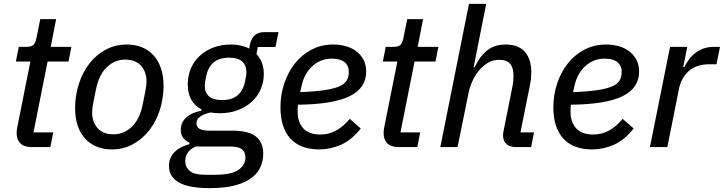

<svg xmlns="http://www.w3.org/2000/svg" viewBox="-20 -760 3740 992"><path d="M146 0Q104 0 85 -19.5Q66 -39 66 -71Q66 -79 67 -88.5Q68 -98 70 -106L137 -442H62L77 -518H115Q144 -518 154 -529Q164 -540 169 -567L188 -661H270L242 -518H349L334 -442H226L153 -76H255L240 0Z M558 12Q516 12 481.5 -1.5Q447 -15 421.5 -42Q396 -69 382 -109Q368 -149 368 -201Q368 -267 387.5 -327Q407 -387 442 -432Q477 -477 526.5 -503.5Q576 -530 635 -530Q677 -530 711.5 -516.5Q746 -503 771.5 -476Q797 -449 811 -409Q825 -369 825 -317Q825 -251 805.5 -191Q786 -131 750.5 -86Q715 -41 666 -14.5Q617 12 558 12ZM567 -66Q620 -66 661 -105Q702 -144 717 -219L732 -294Q734 -305 735.5 -316Q737 -327 737 -338Q737 -389 708.5 -420.5Q680 -452 626 -452Q573 -452 532 -413Q491 -374 476 -299L461 -224Q459 -213 457.5 -202Q456 -191 456 -180Q456 -129 484.5 -97.5Q513 -66 567 -66Z M1340 34Q1340 68 1327 100Q1314 132 1282.5 157Q1251 182 1197.5 197Q1144 212 1064 212Q955 212 904 182.5Q853 153 853 98Q853 56 880 27.5Q907 -1 958 -15L959 -23Q914 -42 914 -89Q914 -127 941.5 -152.5Q969 -178 1020 -188L1021 -195Q950 -231 950 -325Q950 -368 965.5 -405Q981 -442 1010.5 -470Q1040 -498 1081 -514Q1122 -530 1173 -530Q1201 -530 1225 -524.5Q1249 -519 1268 -509L1270 -524Q1276 -557 1294 -575.5Q1312 -594 1345 -594H1419L1403 -517H1312L1305 -481Q1323 -461 1333 -435.5Q1343 -410 1343 -378Q1343 -336 1327 -299Q1311 -262 1281 -234.5Q1251 -207 1209 -191Q1167 -175 1115 -175Q1102 -175 1091 -176Q1080 -177 1068 -179Q1036 -172 1015.5 -158.5Q995 -145 995 -122Q995 -85 1060 -85H1178Q1265 -85 1302.5 -54.5Q1340 -24 1340 34ZM1248 53Q1248 27 1231 12Q1214 -3 1167 -3H991Q937 21 937 73Q937 103 960 123Q983 143 1042 143H1092Q1175 143 1211.5 118Q1248 93 1248 53ZM1127 -243Q1180 -243 1208.5 -268.5Q1237 -294 1246 -339Q1251 -362 1252 -370.5Q1253 -379 1253 -387Q1253 -422 1231.5 -442Q1210 -462 1164 -462Q1111 -462 1082.5 -436.5Q1054 -411 1045 -365Q1040 -342 1039 -333.5Q1038 -325 1038 -317Q1038 -282 1059.5 -262.5Q1081 -243 1127 -243Z M1629 12Q1532 12 1480.5 -44Q1429 -100 1429 -206Q1429 -270 1448.5 -328.5Q1468 -387 1503.5 -432Q1539 -477 1589.5 -503.5Q1640 -530 1702 -530Q1734 -530 1764.5 -522Q1795 -514 1819 -496.5Q1843 -479 1857.5 -452.5Q1872 -426 1872 -390Q1872 -305 1786.5 -263Q1701 -221 1520 -219Q1518 -208 1518 -198Q1518 -188 1518 -180Q1518 -129 1547 -97Q1576 -65 1635 -65Q1681 -65 1718.5 -86.5Q1756 -108 1787 -146L1844 -96Q1796 -36 1741.5 -12Q1687 12 1629 12ZM1694 -457Q1636 -457 1593.5 -418Q1551 -379 1537 -312L1531 -284Q1609 -287 1658 -294.5Q1707 -302 1734.5 -314.5Q1762 -327 1772 -345.5Q1782 -364 1782 -388Q1782 -408 1774.5 -421.5Q1767 -435 1754.5 -443Q1742 -451 1726 -454Q1710 -457 1694 -457Z M2042 0Q2000 0 1981 -19.5Q1962 -39 1962 -71Q1962 -79 1963 -88.5Q1964 -98 1966 -106L2033 -442H1958L1973 -518H2011Q2040 -518 2050 -529Q2060 -540 2065 -567L2084 -661H2166L2138 -518H2245L2230 -442H2122L2049 -76H2151L2136 0Z M2403 -740H2492L2427 -412H2432Q2460 -471 2498 -500.5Q2536 -530 2593 -530Q2659 -530 2692 -492Q2725 -454 2725 -388Q2725 -373 2723.5 -356Q2722 -339 2718 -320L2669 -76H2739L2724 0H2647Q2616 0 2597.5 -15Q2579 -30 2579 -61Q2579 -67 2579.5 -72Q2580 -77 2582 -85L2628 -315Q2631 -330 2632 -345Q2633 -360 2633 -370Q2633 -410 2615.5 -430.5Q2598 -451 2559 -451Q2532 -451 2509.5 -440Q2487 -429 2466 -408Q2442 -384 2425 -349.5Q2408 -315 2402 -285L2344 0H2255Z M3039 12Q2942 12 2890.5 -44Q2839 -100 2839 -206Q2839 -270 2858.5 -328.5Q2878 -387 2913.5 -432Q2949 -477 2999.5 -503.5Q3050 -530 3112 -530Q3144 -530 3174.5 -522Q3205 -514 3229 -496.5Q3253 -479 3267.5 -452.5Q3282 -426 3282 -390Q3282 -305 3196.5 -263Q3111 -221 2930 -219Q2928 -208 2928 -198Q2928 -188 2928 -180Q2928 -129 2957 -97Q2986 -65 3045 -65Q3091 -65 3128.5 -86.5Q3166 -108 3197 -146L3254 -96Q3206 -36 3151.5 -12Q3097 12 3039 12ZM3104 -457Q3046 -457 3003.5 -418Q2961 -379 2947 -312L2941 -284Q3019 -287 3068 -294.5Q3117 -302 3144.5 -314.5Q3172 -327 3182 -345.5Q3192 -364 3192 -388Q3192 -408 3184.5 -421.5Q3177 -435 3164.5 -443Q3152 -451 3136 -454Q3120 -457 3104 -457Z M3338 0 3442 -518H3531L3510 -414H3516Q3526 -434 3539.5 -452.5Q3553 -471 3571.5 -485.5Q3590 -500 3614 -509Q3638 -518 3670 -518H3700L3682 -428H3647Q3576 -428 3537.5 -392Q3499 -356 3488 -301L3428 0Z"/></svg>

Font: IBM Plex Sans Text
Style: Italic
Weight: 450
Italic angle: -11°
Designer: Mike Abbink, Paul van der Laan, Pieter van Rosmalen
Foundry: Bold Monday
Version: Version 3.005